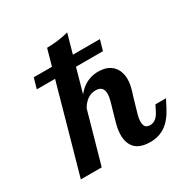

<svg xmlns="http://www.w3.org/2000/svg" viewBox="-149 -761 881 903"><g transform="rotate(-30 291.5 -309.5)"><path d="M333.2 -631 215.1 -208.2H101.6L215.2 -615.4Q277.9 -615.8 333.2 -631ZM91.6 -526.6H450.8L434.7 -470.2H75.4ZM101.6 -208.2H215.1L156.6 0H43.1ZM311.4 -328.2Q287 -328.2 266.3 -313.3Q245.6 -298.4 229.9 -268.6L225.6 -298.7Q251.2 -348.9 286.4 -373.6Q321.6 -398.4 367.3 -398.4Q408.5 -398.4 434.2 -378.6Q459.9 -358.8 467.1 -323.3Q474.2 -287.8 460.1 -241.9L449.7 -208.2H336.2L347.5 -247.5Q358.6 -287.8 349.7 -308Q340.7 -328.2 311.4 -328.2ZM453.4 -57.8Q470.3 -57.8 483.5 -67.8Q496.8 -77.8 507.3 -98.3L523.5 -130.3H580.8L560 -90Q532.7 -37 497.6 -12.7Q462.4 11.6 415.1 11.6Q346.6 11.6 322.7 -30.6Q298.8 -72.8 318.7 -146.7L336.2 -208.2H449.7L427 -129.7Q417.8 -95.5 424.1 -76.6Q430.3 -57.8 453.4 -57.8Z"/></g></svg>

Font: Playfair Micro SmCond SmLight
Style: Italic
Weight: 360
Width: 4
Italic angle: -15.6°
Designer: Claus Eggers Sørensen
Foundry: Claus Eggers Sørensen
Version: Version 2.203;Glyphs 3.3 (3326)